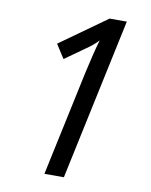

<svg xmlns="http://www.w3.org/2000/svg" viewBox="-81 -774 655 835"><g transform="rotate(10 246.0 -357.0)"><path d="M272 -464 173 0H259L411 -714H335L129 -567L168 -506L254 -567C276 -582 292 -595 309 -613C295 -565 284 -517 272 -464Z"/></g></svg>

Font: Noto Sans SemiCondensed
Style: Italic
Weight: 400
Width: 4
Italic angle: -12°
Designer: Monotype Design Team
Foundry: Monotype Imaging Inc.
Version: Version 2.013